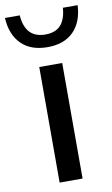

<svg xmlns="http://www.w3.org/2000/svg" viewBox="-130 -843 521 890"><g transform="rotate(-10 131.0 -398.0)"><path d="M76.5 0V-544H184.5V0ZM-40.5 -795.5H29Q37 -687.5 131 -687.5Q179.5 -687.5 204 -715.2Q228.5 -743 232 -795.5H301.5Q297.5 -716.5 253.5 -672.2Q209.5 -628 131 -628Q52 -628 7.8 -672.5Q-36.5 -717 -40.5 -795.5Z"/></g></svg>

Font: Encode Sans Semi Expanded Medium
Style: Regular
Weight: 500
Width: 6
Designer: Multiple Designers
Foundry: Impallari Type
Version: Version 2.000